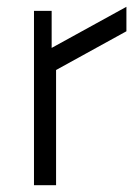

<svg xmlns="http://www.w3.org/2000/svg" viewBox="-20 -545 403 565"><path d="M80 -513H132V-404L352 -525V-453L145 -339V0H80Z"/></svg>

Font: Lineal Light
Style: Regular
Weight: 300
Designer: Created by Frank Adebiaye with contributions from Anton Moglia & Ariel Martín Pérez
Created by Frank ADEBIAYE with FontF
Foundry: Velvetyne Type Foundry
Version: Version 2.000